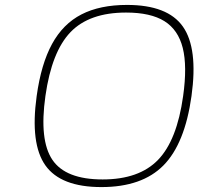

<svg xmlns="http://www.w3.org/2000/svg" viewBox="-20 -740 829 780"><path d="M496 -720Q661 -720 723 -632Q785 -544 758 -350Q731 -156 644 -68Q557 20 392 20Q227 20 164.5 -68Q102 -156 129 -350Q147 -480 191.5 -561.5Q236 -643 311 -681.5Q386 -720 496 -720ZM492 -689Q343 -689 266.5 -609.5Q190 -530 164.5 -350Q139 -170 193 -90.5Q247 -11 397 -11Q545 -11 622 -90.5Q699 -170 724 -350Q741 -471 722.5 -545Q704 -619 648 -654Q592 -689 492 -689Z"/></svg>

Font: Fivo Sans Thin
Style: Regular
Weight: 250
Foundry: Alexander Slobzheninov
Version: 1.0